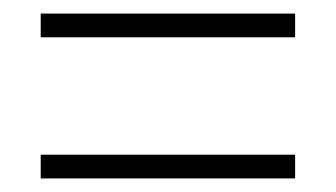

<svg xmlns="http://www.w3.org/2000/svg" viewBox="-20 -560 495 283"><path d="M40 -505H415V-540H40ZM40 -297H415V-332H40Z"/></svg>

Font: Noto Sans Malayalam UI Condensed ExtraLight
Style: Regular
Weight: 200
Width: 3
Designer: Jelle Bosma - Monotype Design Team
Foundry: Monotype Imaging Inc.
Version: Version 2.104